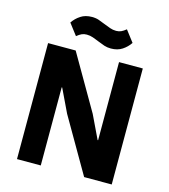

<svg xmlns="http://www.w3.org/2000/svg" viewBox="-130 -1014 984 1116"><g transform="rotate(15 362.0 -455.5)"><path d="M481 0 290 -330 223 -470H220V-324V0H77V-698H243L434 -368L501 -228H504V-374V-698H647V0ZM437 -762Q415 -762 397 -768Q379 -774 360 -782Q338 -791 320 -797.5Q302 -804 282 -804Q265 -804 252 -798Q239 -792 223 -779L171 -847Q189 -874 217 -892.5Q245 -911 285 -911Q308 -911 325.5 -905Q343 -899 362 -891Q384 -882 402.5 -875.5Q421 -869 440 -869Q457 -869 470 -875Q483 -881 499 -894L551 -826Q533 -799 505 -780.5Q477 -762 437 -762Z"/></g></svg>

Font: IBM Plex Sans
Style: Bold
Weight: 700
Designer: Mike Abbink, Paul van der Laan, Pieter van Rosmalen
Foundry: Bold Monday
Version: Version 3.201